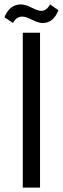

<svg xmlns="http://www.w3.org/2000/svg" viewBox="-63 -848 284 868"><path d="M201 -802Q179 -744 130 -744Q117 -744 104 -749Q95 -752 81 -759Q53 -773 38 -773Q11 -773 -4 -744L-43 -770Q-19 -828 31 -828Q44 -828 58 -823Q67 -820 81 -813Q109 -799 123 -799Q148 -799 163 -828ZM118 -700V0H40V-700Z"/></svg>

Font: Adderley Regular
Style: Regular
Weight: 400
Designer: gorohovskiy
Version: Version 1.003 November 13, 2017